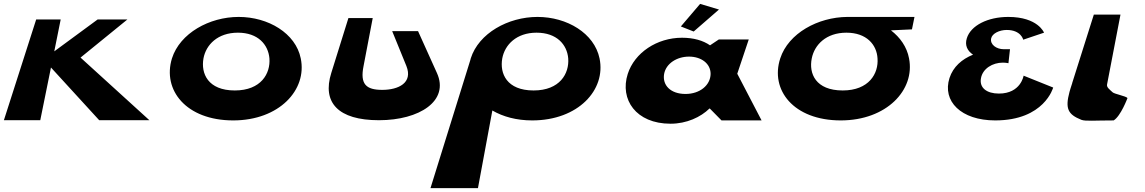

<svg xmlns="http://www.w3.org/2000/svg" viewBox="-37 -619 5886 987"><path d="M731 -1 377 -323 618 -519H465L242 -355L275 -519H149L-17 -1H170L225 -272L473 -1Z M847 -319C797 -157 919 0 1162 0C1398 0 1543 -157 1509 -319C1483 -448 1342 -532 1190 -532C1039 -532 888 -448 847 -319ZM1009 -319C1022 -389 1082 -451 1186 -451C1290 -451 1342 -389 1348 -319C1354 -241 1305 -154 1170 -154C1032 -154 995 -241 1009 -319Z M2112 -459H1979L2052 -280C2087 -193 2011 -157 1928 -157C1845 -157 1813 -186 1832 -280L1879 -526H1754L1666 -244C1618 -92 1701 -1 1911 -1C2120 -1 2274 -101 2209 -244Z M2545 -319C2558 -389 2618 -451 2721 -451C2826 -451 2878 -389 2884 -319C2890 -241 2841 -154 2706 -154C2568 -154 2531 -241 2545 -319ZM2383 -319C2382 -316 2382 -314 2381 -311L2176 348H2420L2494 -51C2549 -19 2618 0 2699 0C2935 0 3079 -157 3045 -319C3018 -448 2878 -532 2726 -532C2575 -532 2424 -448 2383 -319Z M3463 -483 3529 -457 3659 -570 3562 -599ZM3377 -239C3387 -293 3443 -328 3505 -328C3567 -328 3616 -293 3616 -239C3615 -181 3561 -136 3487 -136C3410 -136 3367 -181 3377 -239ZM3190 -239C3148 -108 3232 17 3410 17C3493 17 3565 -17 3610 -61H3612L3672 0H3878L3753 -240L3812 -416H3658L3613 -386C3577 -411 3528 -425 3469 -425C3340 -425 3225 -348 3190 -239Z M4136 -319C4150 -389 4210 -451 4314 -451C4418 -451 4470 -389 4474 -319C4480 -241 4430 -154 4295 -154C4156 -154 4120 -241 4136 -319ZM4319 -532C4168 -531 4016 -448 3974 -319C3921 -157 4042 0 4285 0C4521 0 4668 -157 4636 -319C4625 -378 4590 -427 4543 -463L4651 -468L4664 -532Z M5330 -451C5330 -451 5299 -532 5146 -532C5041 -532 4953 -488 4933 -422C4922 -387 4935 -358 4965 -338C4908 -315 4863 -276 4844 -218C4806 -99 4903 0 5079 0C5332 0 5377 -169 5377 -169L5225 -230C5225 -230 5211 -138 5098 -138C5035 -138 4996 -168 5006 -218C5015 -266 5065 -297 5118 -297C5134 -297 5147 -294 5147 -294L5155 -366H5123C5085 -366 5052 -390 5058 -421C5063 -447 5101 -465 5138 -465C5212 -465 5223 -415 5223 -415Z M5475 -193V-192C5472 -182 5469 -173 5466 -164L5461 -147C5438 -61 5452 -31 5522 -3C5543 5 5590 0 5688 0C5725 -23 5759 -115 5759 -115C5752 -125 5690 -136 5682 -145C5666 -160 5651 -170 5654 -185L5723 -544H5586Z"/></svg>

Font: Hussar Milosc
Style: Bold
Weight: 700
Foundry: Cannot Into Space Fonts
Version: Version 1.02